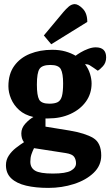

<svg xmlns="http://www.w3.org/2000/svg" viewBox="-20 -751 538 937"><path d="M216 166Q154 166 107.5 155Q61 144 35 119.5Q9 95 9 55Q9 29 23 8Q37 -13 57.5 -29Q78 -45 97 -57Q90 -66 87 -77Q84 -88 84 -100Q84 -126 103.5 -147.5Q123 -169 143 -180Q100 -190 73.5 -214Q47 -238 34 -269Q21 -300 21 -330Q21 -390 49.5 -429.5Q78 -469 126.5 -488.5Q175 -508 235 -508Q271 -508 299 -500Q327 -492 349 -479Q358 -486 374 -495.5Q390 -505 410 -512.5Q430 -520 447 -520Q498 -520 498 -471Q498 -445 482.5 -428Q467 -411 457 -406L437 -420Q426 -428 417 -433Q408 -438 395 -438Q412 -415 419.5 -390Q427 -365 427 -344Q427 -294 399.5 -255.5Q372 -217 324 -195Q276 -173 216 -173H202V-133L319 -114Q396 -101 435 -77.5Q474 -54 474 8Q474 57 437 92.5Q400 128 341 147Q282 166 216 166ZM238 96Q301 96 326 82Q351 68 351 46Q351 28 342 14.5Q333 1 301 -4L146 -28Q139 -14 133.5 2Q128 18 128 38Q128 68 151.5 82Q175 96 238 96ZM221 -245Q247 -245 261.5 -252.5Q276 -260 282 -281Q288 -302 288 -344Q288 -392 277 -413Q266 -434 226 -434Q186 -434 173 -415Q160 -396 160 -338Q160 -285 171 -265Q182 -245 221 -245ZM194 -578 290 -693Q301 -706 314.5 -718Q328 -730 344 -731Q362 -731 384 -708.5Q406 -686 406 -644L230 -535Z"/></svg>

Font: Faustina VF Beta
Style: Regular
Weight: 400
Designer: Alfonso Garcia
Foundry: Omnibus-Type
Version: Version 1.006